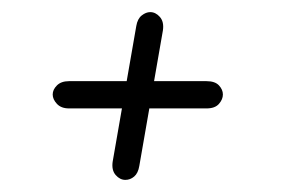

<svg xmlns="http://www.w3.org/2000/svg" viewBox="-20 -354 499 317"><path d="M249 -304 210 -80Q208 -68 201.5 -62.5Q195 -57 187 -57Q178 -57 171 -65Q164 -73 166 -87L205 -311Q207 -323 214 -328.5Q221 -334 228 -334Q237 -334 244 -326Q251 -318 249 -304ZM321 -175H94Q81 -175 74 -182.5Q67 -190 67 -198Q67 -206 74 -213Q81 -220 94 -220H321Q335 -220 341.5 -213Q348 -206 348 -198Q348 -190 341.5 -182.5Q335 -175 321 -175Z"/></svg>

Font: Edu QLD Beginners
Style: Regular
Weight: 400
Designer: Tina and Corey Anderson
Foundry: Google for Education
Version: Version 1.001